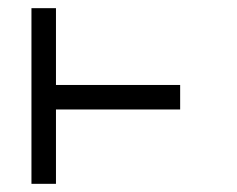

<svg xmlns="http://www.w3.org/2000/svg" viewBox="-20 -499 580 470"><path d="M87 -479H117V-291H421V-261V-231H117V-49H87H57V-479Z"/></svg>

Font: 3270 Nerd Font
Style: Regular
Weight: 400
Monospace: yes
Version: Version 3.0.1;Nerd Fonts 3.3.0